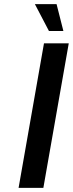

<svg xmlns="http://www.w3.org/2000/svg" viewBox="-20 -910 353 930"><path d="M70 0 193 -700H313L190 0ZM217 -760 149 -890H254L287 -760Z"/></svg>

Font: Cuprum
Style: Bold Italic
Weight: 700
Italic angle: -10°
Designer: Jovanny Lemonad
Foundry: Jovanny Lemonad
Version: Version 3.000